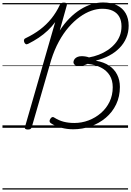

<svg xmlns="http://www.w3.org/2000/svg" viewBox="-20 -1035 1062 1555"><path d="M573 12Q524 12 476 -0.5Q428 -13 392 -37Q383 -43 381.5 -52Q380 -61 388 -73Q395 -84 403 -86.5Q411 -89 419 -83Q457 -59 496 -49Q535 -39 582 -39Q642 -39 697.5 -60Q753 -81 797.5 -119.5Q842 -158 867.5 -211Q893 -264 893 -329Q893 -385 868.5 -424.5Q844 -464 798.5 -487.5Q753 -511 690 -518Q673 -510 653.5 -505Q634 -500 618 -500Q599 -500 586.5 -509.5Q574 -519 575 -534Q577 -549 586 -559Q595 -569 609 -574.5Q623 -580 641 -580Q657 -580 672.5 -577.5Q688 -575 701 -570Q742 -577 780.5 -592Q819 -607 852 -629Q885 -651 910.5 -680Q936 -709 950 -744.5Q964 -780 964 -822Q964 -867 946.5 -898.5Q929 -930 894.5 -947Q860 -964 808 -964Q765 -964 718.5 -947.5Q672 -931 625.5 -897.5Q579 -864 536 -814.5Q493 -765 457 -699Q421 -633 395 -551L237 -5Q234 4 227.5 9Q221 14 206 14Q192 14 185.5 9Q179 4 182 -6L427 -856Q400 -819 366.5 -787.5Q333 -756 293.5 -729.5Q254 -703 208 -680Q196 -674 188.5 -678Q181 -682 176 -694Q172 -706 175 -714Q178 -722 188 -726Q253 -757 304.5 -796Q356 -835 396 -884.5Q436 -934 465 -996Q470 -1005 477 -1009.5Q484 -1014 498 -1014Q512 -1014 518 -1008.5Q524 -1003 521 -992L464 -788Q501 -845 543.5 -887.5Q586 -930 631.5 -958.5Q677 -987 723 -1001Q769 -1015 815 -1015Q881 -1015 927.5 -992Q974 -969 998 -927Q1022 -885 1022 -827Q1022 -773 1002.5 -727.5Q983 -682 947.5 -646Q912 -610 864 -584.5Q816 -559 759 -545L758 -543Q821 -532 863.5 -503.5Q906 -475 928.5 -431Q951 -387 951 -331Q951 -253 920.5 -189.5Q890 -126 836.5 -81Q783 -36 715 -12Q647 12 573 12ZM0 490H1017V500H0ZM0 -20H1017V0H0ZM0 -505H1017V-500H0ZM0 -1010H1017V-1000H0Z"/></svg>

Font: Playwrite TZ Guides
Style: Regular
Weight: 400
Designer: Veronika Burian, José Scaglione
Foundry: TypeTogether
Version: Version 1.003